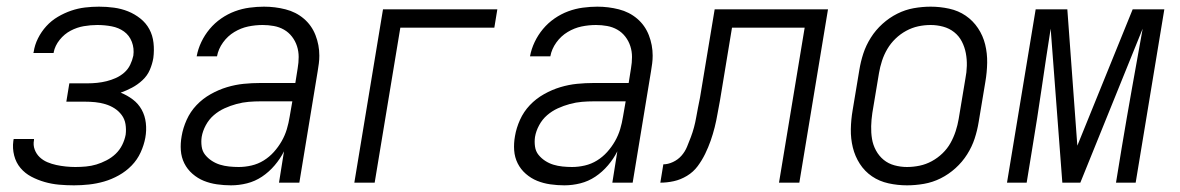

<svg xmlns="http://www.w3.org/2000/svg" viewBox="-20 -548 3540 576"><path d="M202 8Q179 8 157 6Q135 4 114 -2Q93 -8 74 -18Q55 -28 41.5 -44Q28 -60 22.5 -81.5Q17 -103 20 -125L21 -131H82V-128Q79 -113 84 -99.5Q89 -86 99 -76.5Q109 -67 122 -61.5Q135 -56 149 -53Q163 -50 177.5 -48.5Q192 -47 206 -47Q222 -47 238 -48.5Q254 -50 269 -54.5Q284 -59 299.5 -67Q315 -75 327 -86.5Q339 -98 346.5 -113Q354 -128 357 -144Q359 -160 356.5 -175.5Q354 -191 345 -203Q336 -215 323.5 -223Q311 -231 296 -235.5Q281 -240 265.5 -241.5Q250 -243 234 -243H179L188 -298H243Q257 -298 271.5 -299.5Q286 -301 300 -304.5Q314 -308 327.5 -314Q341 -320 352.5 -330Q364 -340 370.5 -353.5Q377 -367 380 -381Q383 -403 375.5 -422.5Q368 -442 352 -453.5Q336 -465 315 -469Q294 -473 272 -473Q252 -473 231.5 -469.5Q211 -466 192 -456Q173 -446 159 -428.5Q145 -411 141 -391V-389H80L81 -392Q84 -413 94 -433Q104 -453 119 -469.5Q134 -486 153.5 -497.5Q173 -509 193.5 -516Q214 -523 235 -525.5Q256 -528 277 -528Q300 -528 322 -525Q344 -522 364 -514Q384 -506 401 -492.5Q418 -479 428 -460.5Q438 -442 440.5 -419.5Q443 -397 440 -374Q437 -356 429.5 -338.5Q422 -321 407.5 -307.5Q393 -294 376 -285Q359 -276 342 -270Q362 -262 378.5 -249.5Q395 -237 405 -219Q415 -201 417.5 -179Q420 -157 416 -135Q412 -113 402 -91Q392 -69 375 -51.5Q358 -34 336.5 -22Q315 -10 292.5 -3.5Q270 3 247 5.5Q224 8 202 8Z M673 8Q652 8 631 5Q610 2 591.5 -5.5Q573 -13 557.5 -26.5Q542 -40 533 -58Q524 -76 522.5 -97Q521 -118 525 -140Q529 -164 540 -188.5Q551 -213 569.5 -232.5Q588 -252 612 -265.5Q636 -279 661 -286.5Q686 -294 711 -296.5Q736 -299 761 -299H866L873 -343Q876 -360 876 -377Q876 -394 871 -409.5Q866 -425 856 -438Q846 -451 832 -459Q818 -467 801.5 -470Q785 -473 768 -473Q746 -473 724.5 -468.5Q703 -464 683 -452Q663 -440 649 -420.5Q635 -401 631 -379H570Q574 -401 584 -422Q594 -443 609 -461Q624 -479 643.5 -492.5Q663 -506 684.5 -514Q706 -522 728.5 -525Q751 -528 772 -528Q805 -528 836.5 -520Q868 -512 891.5 -492Q915 -472 926.5 -442.5Q938 -413 938 -381Q938 -369 936.5 -357.5Q935 -346 933 -334L878 0H817L832 -94Q821 -72 804 -52Q787 -32 766 -18Q745 -4 721 2Q697 8 673 8ZM696 -47Q715 -47 734.5 -51.5Q754 -56 771 -66.5Q788 -77 801.5 -92Q815 -107 825 -124.5Q835 -142 840.5 -160.5Q846 -179 849 -198L857 -244H762Q744 -244 726 -242.5Q708 -241 689.5 -236Q671 -231 653.5 -223Q636 -215 621.5 -202.5Q607 -190 597.5 -172.5Q588 -155 585 -137Q583 -123 585 -108.5Q587 -94 595.5 -83.5Q604 -73 615.5 -65.5Q627 -58 640 -54Q653 -50 667.5 -48.5Q682 -47 696 -47Z M1043 0 1129 -520H1472L1463 -465H1181L1104 0Z M1673 8Q1652 8 1631 5Q1610 2 1591.5 -5.5Q1573 -13 1557.5 -26.5Q1542 -40 1533 -58Q1524 -76 1522.5 -97Q1521 -118 1525 -140Q1529 -164 1540 -188.5Q1551 -213 1569.5 -232.5Q1588 -252 1612 -265.5Q1636 -279 1661 -286.5Q1686 -294 1711 -296.5Q1736 -299 1761 -299H1866L1873 -343Q1876 -360 1876 -377Q1876 -394 1871 -409.5Q1866 -425 1856 -438Q1846 -451 1832 -459Q1818 -467 1801.5 -470Q1785 -473 1768 -473Q1746 -473 1724.5 -468.5Q1703 -464 1683 -452Q1663 -440 1649 -420.5Q1635 -401 1631 -379H1570Q1574 -401 1584 -422Q1594 -443 1609 -461Q1624 -479 1643.5 -492.5Q1663 -506 1684.5 -514Q1706 -522 1728.5 -525Q1751 -528 1772 -528Q1805 -528 1836.5 -520Q1868 -512 1891.5 -492Q1915 -472 1926.5 -442.5Q1938 -413 1938 -381Q1938 -369 1936.5 -357.5Q1935 -346 1933 -334L1878 0H1817L1832 -94Q1821 -72 1804 -52Q1787 -32 1766 -18Q1745 -4 1721 2Q1697 8 1673 8ZM1696 -47Q1715 -47 1734.5 -51.5Q1754 -56 1771 -66.5Q1788 -77 1801.5 -92Q1815 -107 1825 -124.5Q1835 -142 1840.5 -160.5Q1846 -179 1849 -198L1857 -244H1762Q1744 -244 1726 -242.5Q1708 -241 1689.5 -236Q1671 -231 1653.5 -223Q1636 -215 1621.5 -202.5Q1607 -190 1597.5 -172.5Q1588 -155 1585 -137Q1583 -123 1585 -108.5Q1587 -94 1595.5 -83.5Q1604 -73 1615.5 -65.5Q1627 -58 1640 -54Q1653 -50 1667.5 -48.5Q1682 -47 1696 -47Z M2317 0 2394 -465H2176L2140 -247Q2136 -227 2132.5 -206.5Q2129 -186 2124 -166Q2119 -146 2112 -126Q2105 -106 2095.5 -86.5Q2086 -67 2073 -49.5Q2060 -32 2041 -20.5Q2022 -9 2001.5 -4.5Q1981 0 1961 0L1970 -55Q1984 -55 1999 -62Q2014 -69 2024.5 -81Q2035 -93 2041 -107.5Q2047 -122 2052.5 -136.5Q2058 -151 2062 -166Q2066 -181 2068.5 -195.5Q2071 -210 2074 -225Q2077 -240 2080 -255L2124 -520H2464L2378 0Z M2701 8Q2673 8 2645.5 2Q2618 -4 2596 -19Q2574 -34 2559.5 -56.5Q2545 -79 2538.5 -105.5Q2532 -132 2532.5 -160.5Q2533 -189 2538 -218L2558 -338Q2562 -363 2570 -387.5Q2578 -412 2592.5 -435Q2607 -458 2627.5 -476.5Q2648 -495 2672 -507Q2696 -519 2721.5 -523.5Q2747 -528 2772 -528Q2800 -528 2827.5 -522Q2855 -516 2877 -501Q2899 -486 2914 -463.5Q2929 -441 2935.5 -414.5Q2942 -388 2941.5 -359.5Q2941 -331 2936 -302L2916 -182Q2912 -157 2904 -132.5Q2896 -108 2881.5 -85Q2867 -62 2846.5 -43.5Q2826 -25 2802 -13Q2778 -1 2752 3.5Q2726 8 2701 8ZM2701 -47Q2720 -47 2739 -51Q2758 -55 2775.5 -64.5Q2793 -74 2807.5 -88Q2822 -102 2831.5 -119Q2841 -136 2847 -154.5Q2853 -173 2856 -191L2876 -311Q2880 -331 2880.5 -350.5Q2881 -370 2877.5 -388.5Q2874 -407 2865.5 -423.5Q2857 -440 2842.5 -451.5Q2828 -463 2809.5 -468Q2791 -473 2772 -473Q2753 -473 2734.5 -469Q2716 -465 2698.5 -455.5Q2681 -446 2666.5 -432Q2652 -418 2642 -401Q2632 -384 2626 -365.5Q2620 -347 2617 -329L2597 -209Q2594 -189 2593.5 -169.5Q2593 -150 2596 -131.5Q2599 -113 2608 -96.5Q2617 -80 2631 -68.5Q2645 -57 2663.5 -52Q2682 -47 2701 -47Z M3001 0 3087 -520H3182L3212 -111L3378 -520H3473L3387 0H3328L3345 -104Q3360 -194 3376 -283.5Q3392 -373 3408 -462L3221 0H3167L3132 -462Q3118 -373 3105 -283.5Q3092 -194 3077 -104L3060 0Z"/></svg>

Font: Iosevka Term Curly Lt Obl
Style: Regular
Weight: 300
Italic angle: -9°
Designer: Belleve Invis
Foundry: Belleve Invis
Version: Version 32.3.0